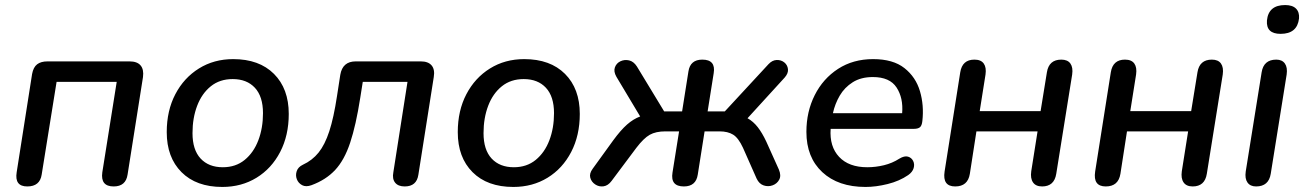

<svg xmlns="http://www.w3.org/2000/svg" viewBox="-20 -731 5162 760"><path d="M88 7Q37 7 46 -49L107 -438Q112 -465 127 -476.5Q142 -488 168 -488H493Q523 -488 536.5 -472Q550 -456 546 -426L485 -40Q478 7 430 7Q377 7 385 -49L442 -407H204L145 -40Q138 7 88 7Z M860 9Q757 9 698.5 -49.5Q640 -108 640 -208Q640 -293 674 -358Q708 -423 767.5 -460Q827 -497 903 -497Q1006 -497 1064.5 -438.5Q1123 -380 1123 -280Q1123 -195 1089 -129.5Q1055 -64 995.5 -27.5Q936 9 860 9ZM862 -69Q913 -69 948.5 -98Q984 -127 1002.5 -175.5Q1021 -224 1021 -283Q1021 -349 989 -383.5Q957 -418 901 -418Q850 -418 814.5 -389.5Q779 -361 760.5 -312.5Q742 -264 742 -204Q742 -138 774 -103.5Q806 -69 862 -69Z M1582 7Q1556 7 1544 -8Q1532 -23 1537 -49L1593 -407H1416L1406 -344Q1389 -235 1366 -166Q1343 -97 1306.5 -58Q1270 -19 1213 2Q1191 10 1176 2Q1161 -6 1155 -21.5Q1149 -37 1154.5 -53.5Q1160 -70 1179 -79Q1216 -96 1241 -127Q1266 -158 1283.5 -211.5Q1301 -265 1314 -351L1327 -435Q1336 -488 1388 -488H1646Q1675 -488 1688.5 -472Q1702 -456 1697 -426L1636 -39Q1629 7 1582 7Z M2012 9Q1909 9 1850.5 -49.5Q1792 -108 1792 -208Q1792 -293 1826 -358Q1860 -423 1919.5 -460Q1979 -497 2055 -497Q2158 -497 2216.5 -438.5Q2275 -380 2275 -280Q2275 -195 2241 -129.5Q2207 -64 2147.5 -27.5Q2088 9 2012 9ZM2014 -69Q2065 -69 2100.5 -98Q2136 -127 2154.5 -175.5Q2173 -224 2173 -283Q2173 -349 2141 -383.5Q2109 -418 2053 -418Q2002 -418 1966.5 -389.5Q1931 -361 1912.5 -312.5Q1894 -264 1894 -204Q1894 -138 1926 -103.5Q1958 -69 2014 -69Z M2687 7Q2633 7 2642 -48L2668 -211H2614Q2576 -211 2552 -197.5Q2528 -184 2499 -146L2401 -15Q2387 4 2369 6.5Q2351 9 2336 -1Q2321 -11 2316.5 -27.5Q2312 -44 2326 -63L2407 -175Q2437 -216 2462 -238Q2487 -260 2514 -270L2420 -427Q2408 -448 2414 -464.5Q2420 -481 2436 -488.5Q2452 -496 2470 -492Q2488 -488 2501 -468L2609 -290H2680L2705 -448Q2712 -495 2760 -495Q2814 -495 2805 -441L2781 -290H2849L3022 -477Q3037 -493 3054.5 -493.5Q3072 -494 3084.5 -484Q3097 -474 3099 -457.5Q3101 -441 3086 -424L2939 -263Q2962 -250 2979.5 -227.5Q2997 -205 3013 -171L3063 -60Q3073 -36 3064.5 -20Q3056 -4 3038.5 2.5Q3021 9 3003 3Q2985 -3 2975 -24L2921 -146Q2903 -185 2882 -198Q2861 -211 2828 -211H2769L2742 -40Q2735 7 2687 7Z M3406 9Q3298 9 3235 -49.5Q3172 -108 3172 -209Q3172 -289 3205 -354.5Q3238 -420 3297.5 -458.5Q3357 -497 3436 -497Q3515 -497 3560 -461.5Q3605 -426 3621.5 -370Q3638 -314 3631 -252Q3629 -233 3621 -227Q3613 -221 3598 -221H3268Q3263 -151 3301.5 -110Q3340 -69 3413 -69Q3446 -69 3479 -77Q3512 -85 3540 -103Q3560 -115 3574 -111Q3588 -107 3594.5 -94Q3601 -81 3596.5 -65.5Q3592 -50 3575 -38Q3540 -14 3493.5 -2.5Q3447 9 3406 9ZM3435 -426Q3388 -426 3355.5 -405.5Q3323 -385 3304 -352.5Q3285 -320 3277 -283H3551Q3556 -343 3529 -384.5Q3502 -426 3435 -426Z M3761 7Q3710 7 3719 -52L3781 -445Q3789 -495 3837 -495Q3863 -495 3874 -479.5Q3885 -464 3881 -436L3858 -291H4099L4124 -445Q4132 -495 4181 -495Q4206 -495 4217 -479.5Q4228 -464 4224 -436L4161 -43Q4153 7 4105 7Q4080 7 4069 -9Q4058 -25 4062 -53L4087 -211H3845L3819 -43Q3811 7 3761 7Z M4357 7Q4306 7 4315 -52L4377 -445Q4385 -495 4433 -495Q4459 -495 4470 -479.5Q4481 -464 4477 -436L4454 -291H4695L4720 -445Q4728 -495 4777 -495Q4802 -495 4813 -479.5Q4824 -464 4820 -436L4757 -43Q4749 7 4701 7Q4676 7 4665 -9Q4654 -25 4658 -53L4683 -211H4441L4415 -43Q4407 7 4357 7Z M5049 -597Q4991 -597 4995 -650Q5001 -711 5067 -711Q5096 -711 5110 -697Q5124 -683 5122 -658Q5115 -597 5049 -597ZM4952 7Q4929 7 4918 -8.5Q4907 -24 4911 -52L4974 -445Q4982 -495 5032 -495Q5055 -495 5066 -479.5Q5077 -464 5073 -436L5010 -43Q5002 7 4952 7Z"/></svg>

Font: Nunito SemiBold
Style: Italic
Weight: 600
Italic angle: -9°
Designer: Vernon Adams
Foundry: Vernon Adams
Version: Version 3.601; ttfautohint (v1.8.2.53-6de2)